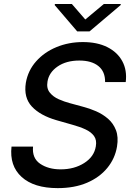

<svg xmlns="http://www.w3.org/2000/svg" viewBox="-20 -953 683 985"><path d="M519.2 -532Q519.9 -585.9 484.7 -614.2Q449.6 -642.4 387.1 -642.4Q320 -642.4 275.6 -611.9Q231.2 -581.3 223.7 -534.8Q217.7 -500 235.3 -478.2Q252.8 -456.3 281.6 -443.7Q310.4 -431.1 337.4 -424L405.5 -405.5Q438.6 -397 472.7 -382.3Q506.7 -367.5 534.1 -343.9Q561.4 -320.3 574.9 -285.2Q588.4 -250 580.3 -201Q570 -139.6 530.4 -91.3Q490.8 -43 426.3 -15.4Q361.9 12.1 276.3 12.1Q154.1 12.1 91.1 -45.1Q28.1 -102.3 39.1 -201H149.5Q143.8 -141.7 185.9 -112.9Q228 -84.2 291.2 -84.2Q361.2 -84.2 412.1 -116.7Q463.1 -149.1 471.6 -202.1Q477.3 -234.4 462.5 -255Q447.8 -275.6 418.7 -289.1Q389.6 -302.6 351.9 -312.9L269.9 -336.3Q186.4 -360.4 143.5 -406.4Q100.5 -452.4 112.6 -528.4Q123.6 -591.3 165.3 -638.3Q207 -685.4 269.7 -711.3Q332.4 -737.2 405.2 -737.2Q479 -737.2 530.9 -711.1Q582.7 -685 607.6 -638.7Q632.5 -592.3 625 -532ZM348.7 -932.5 417.6 -853 512.8 -932.5H599.8L598.7 -926.8L439.3 -791.9H376.1L260.7 -926.8L261.7 -932.5Z"/></svg>

Font: Inter UI Medium
Style: Italic
Weight: 500
Italic angle: 9.39999°
Designer: Rasmus Andersson
Foundry: rsms
Version: 3.2;8d6f07862